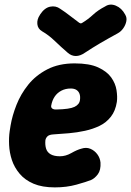

<svg xmlns="http://www.w3.org/2000/svg" viewBox="-20 -794 569 833"><path d="M218 19Q163 19 125.5 3Q88 -13 65 -40.5Q42 -68 31.5 -100Q21 -132 19.5 -165Q18 -198 22 -225L26 -250Q33 -292 51.5 -339Q70 -386 102.5 -426.5Q135 -467 185 -493Q235 -519 304 -519Q368 -519 406 -501.5Q444 -484 462.5 -458Q481 -432 485.5 -403Q490 -374 487 -352Q481 -313 461 -287.5Q441 -262 412 -248Q383 -234 348.5 -226.5Q314 -219 279.5 -216Q245 -213 213 -211Q194 -210 186.5 -203Q179 -196 177 -186Q175 -165 180 -149Q185 -133 200 -124.5Q215 -116 240 -116Q265 -116 289.5 -130Q314 -144 333 -149Q354 -156 372 -148.5Q390 -141 402 -125Q414 -109 416 -89Q418 -56 404.5 -38Q391 -20 375 -13Q355 -5 312 7Q269 19 218 19ZM225 -319Q282 -320 303.5 -330.5Q325 -341 327 -361Q329 -376 325 -387Q321 -398 311.5 -404Q302 -410 287 -410Q264 -410 246 -400.5Q228 -391 217 -374.5Q206 -358 202 -335Q201 -326 208.5 -322Q216 -318 225 -319ZM524 -729Q531 -717 528 -701.5Q525 -686 515 -671.5Q505 -657 490 -649Q446 -625 414.5 -606.5Q383 -588 348 -565Q328 -551 309 -551Q290 -551 274 -565Q245 -590 218 -616Q191 -642 163 -658Q144 -669 142 -689.5Q140 -710 153 -729L154 -731Q173 -760 197.5 -765Q222 -770 241 -756Q264 -741 283 -726Q302 -711 324 -695Q328 -693 330 -692.5Q332 -692 337 -695Q362 -710 383.5 -730Q405 -750 436 -766Q457 -780 482.5 -769.5Q508 -759 523 -731Z"/></svg>

Font: Winky Sans
Style: Bold Italic
Weight: 700
Italic angle: -8.97852°
Designer: Simon Atzbach
Foundry: typofactur
Version: Version 1.205